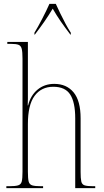

<svg xmlns="http://www.w3.org/2000/svg" viewBox="-20 -978 538 998"><path d="M13 0V-10H27Q59 -10 74 -14.5Q89 -19 93 -34.5Q97 -50 97 -85V-673Q97 -708 93 -724Q89 -740 76.5 -745Q64 -750 37 -750H18V-760H125V-491Q125 -484 125 -479Q125 -474 125 -463.5Q125 -453 124 -430H126Q139 -482 175 -512Q211 -542 262 -542Q326 -542 362.5 -498Q399 -454 399 -363V-84Q399 -51 402.5 -35Q406 -19 420 -14.5Q434 -10 465 -10H475V0H371V-363Q371 -446 345 -486.5Q319 -527 257 -527Q195 -527 160 -480Q125 -433 125 -333V-85Q125 -50 129 -34.5Q133 -19 147.5 -14.5Q162 -10 194 -10H204V0ZM159 -808Q177 -837 199.5 -880.5Q222 -924 237 -958H270Q280 -936 293.5 -908Q307 -880 321 -854Q335 -828 348 -808V-798H346Q317 -836 295.5 -867Q274 -898 254 -933Q233 -898 211.5 -867Q190 -836 161 -798H159Z"/></svg>

Font: Noto Serif Display Condensed Thin
Style: Regular
Weight: 100
Width: 3
Designer: Monotype Design Team
Foundry: Monotype Imaging Inc.
Version: Version 2.009